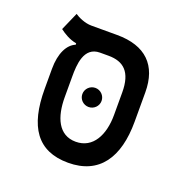

<svg xmlns="http://www.w3.org/2000/svg" viewBox="-114 -719 814 835"><g transform="rotate(20 293.0 -301.5)"><path d="M287.6 9.3C431.6 9.3 499 -91.3 499 -257.3V-393.1C499 -518.1 430.7 -585.9 298.3 -585.9H179.2C148.4 -585.9 116.2 -601.6 101.6 -611.8L64.9 -528.3C85 -513.2 110.4 -497.1 143.6 -490.7V-484.4C107.4 -469.7 82.5 -423.3 82.5 -350.6V-257.3C82.5 -84 144.5 9.3 287.6 9.3ZM287.6 -87.9C207 -87.9 176.8 -162.6 176.8 -253.9V-349.6C176.8 -402.3 179.7 -488.3 254.9 -488.3H294.4C364.3 -488.3 404.8 -453.1 404.8 -358.9V-253.9C404.8 -162.6 367.7 -87.9 287.6 -87.9ZM288.6 -249C313 -249 333 -268.6 333 -293C333 -317.4 313 -337.4 288.6 -337.4C264.2 -337.4 244.1 -317.4 244.1 -293C244.1 -268.6 264.2 -249 288.6 -249Z"/></g></svg>

Font: Cascadia Code PL
Style: Regular
Weight: 400
Monospace: yes
Designer: Aaron Bell
Foundry: Saja Typeworks
Version: Version 2404.023